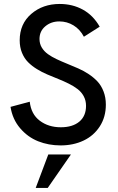

<svg xmlns="http://www.w3.org/2000/svg" viewBox="-20 -720 590 961"><path d="M283.2 7.8Q223.1 7.8 170.9 -12.9Q118.7 -33.7 80.6 -78.4Q42.5 -123 32.7 -185.1L128.9 -210.9Q135.7 -148.4 179.2 -115.7Q222.7 -83 284.2 -83Q343.3 -83 377 -111.1Q410.6 -139.2 410.6 -190.4Q410.6 -216.8 399.2 -238Q387.7 -259.3 368.7 -273.9Q349.6 -288.6 324.7 -301Q299.8 -313.5 272.2 -324.5Q244.6 -335.4 217 -347.2Q189.5 -358.9 164.6 -374.3Q139.6 -389.6 120.6 -408.7Q101.6 -427.7 90.1 -455.6Q78.6 -483.4 78.6 -518.1Q78.6 -600.6 136.5 -650.4Q194.3 -700.2 278.8 -700.2Q342.8 -700.2 394.5 -671.9Q446.3 -643.6 479 -586.4L399.9 -536.1Q380.4 -573.2 347.9 -593Q315.4 -612.8 276.9 -612.8Q235.8 -612.8 206.8 -588.4Q177.7 -564 177.7 -524.9Q177.7 -501 189.2 -481.9Q200.7 -462.9 219.7 -449.2Q238.8 -435.5 263.7 -423.8Q288.6 -412.1 316.2 -400.9Q343.8 -389.6 371.3 -377.7Q398.9 -365.7 423.8 -349.1Q448.7 -332.5 467.8 -312.3Q486.8 -292 498.3 -262.2Q509.8 -232.4 509.8 -196.3Q509.8 -134.3 479.5 -87.4Q449.2 -40.5 398.2 -16.4Q347.2 7.8 283.2 7.8ZM158.7 220.7 221.7 53.2H335L218.8 220.7Z"/></svg>

Font: HK Grotesk Medium
Style: Regular
Weight: 500
Designer: Alfredo Marco Pradil and Stefan Peev
Foundry: Hanken Design Co.
Version: Version 1.045;PS 001.045;hotconv 1.0.88;makeotf.lib2.5.64775